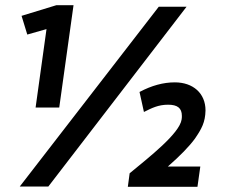

<svg xmlns="http://www.w3.org/2000/svg" viewBox="-20 -718 869 739"><path d="M653 -401C609 -401 564 -389 517 -364L534 -287C564 -302 589 -315 627 -315C663 -315 680 -302 680 -272C680 -268 680 -263 679 -258C671 -204 554 -113 479 -51L472 1H740L751 -77H626C673 -118 708 -154 730 -184C756 -222 770 -247 771 -293C771 -359 723 -401 653 -401ZM166 0 698 -692H591L56 0ZM263 -698H197L63 -657L85 -585L159 -606L117 -304H208Z"/></svg>

Font: Cantarell
Style: BoldOblique
Weight: 700
Italic angle: -8°
Designer: Dave Crossland
Version: Version 0.024